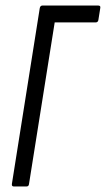

<svg xmlns="http://www.w3.org/2000/svg" viewBox="-20 -675 383 695"><path d="M30 0Q22 0 23 -9L124 -646Q126 -655 134 -655H335Q345 -655 343 -646L336 -602Q334 -594 327 -594H178L85 -9Q84 0 76 0Z"/></svg>

Font: Sofia Sans Extra Condensed
Style: Italic
Weight: 400
Italic angle: -9°
Designer: Botio Nikoltchev, Ani Petrova
Foundry: lettersoup
Version: Version 4.101; ttfautohint (v1.8.4.7-5d5b)